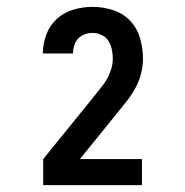

<svg xmlns="http://www.w3.org/2000/svg" viewBox="-20 -863 540 560"><path d="M106 -323V-399L256 -584Q265 -596 275 -608Q285 -620 292.5 -633.5Q300 -647 304.5 -662Q309 -677 309 -692Q309 -706 306 -719.5Q303 -733 296 -744Q289 -755 276.5 -761Q264 -767 250 -767Q239 -767 227.5 -763Q216 -759 208 -750.5Q200 -742 196.5 -730.5Q193 -719 193 -707Q193 -707 193 -707Q193 -707 193 -707H105Q105 -707 105 -707Q105 -707 105 -707Q105 -735 115 -762Q125 -789 146 -808Q167 -827 194.5 -835Q222 -843 250 -843Q280 -843 309.5 -833.5Q339 -824 359.5 -802.5Q380 -781 388.5 -751.5Q397 -722 397 -692Q397 -670 391.5 -648.5Q386 -627 375.5 -607.5Q365 -588 351.5 -570.5Q338 -553 324 -536L213 -399H394V-323Z"/></svg>

Font: Iosevka Julsh Curly
Style: Bold
Weight: 700
Designer: Belleve Invis
Foundry: Belleve Invis
Version: Version 15.0.2; ttfautohint (v1.8.4)